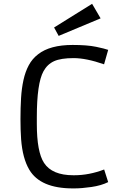

<svg xmlns="http://www.w3.org/2000/svg" viewBox="-20 -997 623 1026"><path d="M376.5 -60.5Q456.1 -60.5 536.6 -91.3L558.1 -23.9Q521 -5.4 468.8 2.2Q416.5 9.8 376.5 9.8H369.6Q195.8 9.8 136.7 -89.8Q100.6 -150.4 92.8 -252.9Q89.4 -302.2 89.4 -360.8Q89.4 -419.4 92.5 -472.4Q95.7 -525.4 105.5 -569.6Q115.2 -613.8 133.8 -648.4Q152.3 -683.1 183.6 -707Q247.1 -756.8 368.2 -756.8Q446.3 -756.8 493.9 -746.8Q541.5 -736.8 558.1 -730.5L536.1 -653.3Q440.9 -686.5 373.3 -686.5Q305.7 -686.5 269.3 -670.2Q232.9 -653.8 212.4 -616.2Q176.8 -551.8 176.8 -370.6V-334.5Q176.8 -185.5 215.3 -126.5Q258.3 -60.5 372.1 -60.5ZM269 -850.1 472.2 -976.6 517.6 -898.9 293.5 -805.2Z"/></svg>

Font: Armata
Style: Regular
Weight: 400
Designer: Viktoriya Grabowska
Foundry: Viktoriya Grabowska
Version: Version 1.002